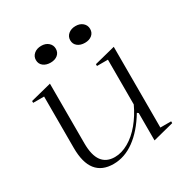

<svg xmlns="http://www.w3.org/2000/svg" viewBox="-165 -848 973 1003"><g transform="rotate(-30 321.0 -347.0)"><path d="M237 15Q168 15 133 -29Q98 -73 98 -162V-472H32V-483L158 -515V-155Q158 -83 184 -48Q210 -13 261 -13Q302 -13 344 -37Q386 -61 422 -104.5Q458 -148 483 -202V-472H417V-483L543 -515V-28H608V-17L483 15V-150L475 -156Q425 -73 364.5 -29Q304 15 237 15ZM424 -709Q450 -709 466.5 -694.5Q483 -680 483 -658Q483 -635 466.5 -621.5Q450 -608 424 -608Q397 -608 380 -621.5Q363 -635 363 -658Q363 -680 380 -694.5Q397 -709 424 -709ZM217 -709Q243 -709 259.5 -694.5Q276 -680 276 -658Q276 -635 259.5 -621.5Q243 -608 217 -608Q190 -608 173 -621.5Q156 -635 156 -658Q156 -680 173 -694.5Q190 -709 217 -709Z"/></g></svg>

Font: Kalnia Light
Style: Regular
Weight: 300
Designer: Frida Medrano
Foundry: Frida Medrano
Version: Version 1.105